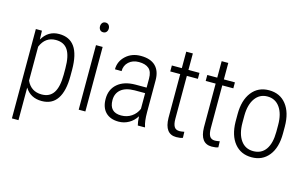

<svg xmlns="http://www.w3.org/2000/svg" viewBox="-106 -1018 2438 1518"><g transform="rotate(15 1113.0 -259.0)"><path d="M432.6 -239.3Q432.6 -117.2 390.1 -53.7Q347.7 9.8 263.2 9.8Q171.4 9.8 126 -63.5V203.1H72.3V-528.3H122.1L124.5 -456.1Q171.4 -538.1 261.7 -538.1Q347.2 -538.1 389.6 -477.5Q432.1 -417 432.6 -292.5ZM378.4 -288.6Q378.4 -390.1 346.9 -438Q315.4 -485.8 248.5 -485.8Q162.6 -485.8 126 -398.4V-120.1Q162.6 -40.5 249.5 -40.5Q314.9 -40.5 346.4 -88.4Q377.9 -136.2 378.4 -235.8Z M619.1 0H564.5V-528.3H619.1ZM556.6 -680.7Q556.6 -697.3 565.9 -709Q575.2 -720.7 592.3 -720.7Q609.4 -720.7 618.9 -709Q628.4 -697.3 628.4 -680.7Q628.4 -664.1 618.9 -652.6Q609.4 -641.1 592.3 -641.1Q575.2 -641.1 565.9 -652.6Q556.6 -664.1 556.6 -680.7Z M1048.3 0Q1041 -25.4 1038.6 -73.2Q1014.2 -33.7 975.8 -12Q937.5 9.8 892.6 9.8Q824.2 9.8 786.1 -28.8Q748 -67.4 748 -138.7Q748 -216.3 801 -261.7Q854 -307.1 947.3 -307.6H1038.1V-381.3Q1038.1 -438 1010 -462.6Q981.9 -487.3 927.7 -487.3Q877.4 -487.3 845.2 -458Q813 -428.7 813 -382.3L758.8 -382.8Q758.8 -447.8 807.6 -492.9Q856.4 -538.1 930.2 -538.1Q1009.8 -538.1 1050.8 -498Q1091.8 -458 1091.8 -381.3V-122.1Q1091.8 -44.4 1106 -5.9V0ZM899.4 -42.5Q947.3 -42.5 984.1 -67.4Q1021 -92.3 1038.1 -133.8V-262.2H952.1Q877.9 -261.2 840.3 -229.2Q802.7 -197.3 802.7 -143.1Q802.7 -42.5 899.4 -42.5Z M1321.3 -663.1V-528.3H1411.6V-479.5H1321.3V-128.4Q1321.3 -85 1334.2 -63.7Q1347.2 -42.5 1377.4 -42.5Q1390.6 -42.5 1416.5 -47.4L1418 1.5Q1399.4 9.8 1364.7 9.8Q1269.5 9.8 1267.1 -121.1V-479.5H1185.5V-528.3H1267.1V-663.1Z M1611.3 -663.1V-528.3H1701.7V-479.5H1611.3V-128.4Q1611.3 -85 1624.3 -63.7Q1637.2 -42.5 1667.5 -42.5Q1680.7 -42.5 1706.5 -47.4L1708 1.5Q1689.5 9.8 1654.8 9.8Q1559.6 9.8 1557.1 -121.1V-479.5H1475.6V-528.3H1557.1V-663.1Z M1787.1 -291Q1787.1 -405.3 1838.9 -471.7Q1890.6 -538.1 1980 -538.1Q2069.8 -538.1 2121.3 -472.7Q2172.9 -407.2 2173.3 -292.5V-236.3Q2173.3 -120.1 2121.3 -55.2Q2069.3 9.8 1981 9.8Q1892.6 9.8 1840.8 -53.7Q1789.1 -117.2 1787.1 -228.5ZM1841.8 -236.3Q1841.8 -145 1878.7 -92.8Q1915.5 -40.5 1981 -40.5Q2047.9 -40.5 2083.3 -90.8Q2118.7 -141.1 2119.1 -234.9V-291Q2119.1 -382.3 2082 -434.8Q2044.9 -487.3 1980 -487.3Q1917 -487.3 1879.9 -436Q1842.8 -384.8 1841.8 -294.9Z"/></g></svg>

Font: Roboto Condensed Light
Style: Regular
Weight: 300
Designer: Google
Version: Version 2.134; 2016